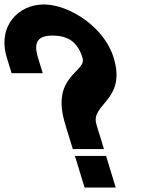

<svg xmlns="http://www.w3.org/2000/svg" viewBox="-203 -790 698 863"><path d="M155.2 -19 133.8 -89H273.8L295.2 -19L295.8 -17L317.2 53H177.2L155.8 -17ZM-32.3 -531 -10.9 -461H-150.9L-172.3 -531C-215.8 -673 -119.7 -771 -4.4 -770C107.9 -769 266.5 -669 308 -530C366.7 -338 202.2 -323 230.4 -231L231 -229C236.4 -208 240.2 -199 242.9 -190L264.3 -120H124.3L102.9 -190C102 -193 97.6 -204 89.8 -233C23.1 -451 187.8 -465 168 -530C146 -602 102.7 -629 36.4 -630C-28.9 -631 -55 -605 -32.3 -531Z"/></svg>

Font: Nordica Plus
Style: NordicaClassicRgOpObl
Weight: 500
Version: Version 1.01